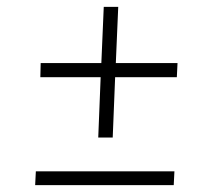

<svg xmlns="http://www.w3.org/2000/svg" viewBox="-20 -538 622 557"><path d="M265 -139 272 -314H97L98 -355H274L281 -518H323L316 -355H495L493 -314H314L307 -139ZM82 -1 84 -41H486L484 -1Z"/></svg>

Font: Literata 36pt Light
Style: Italic
Weight: 300
Italic angle: -2°
Designer: Latin by Veronika Burian and Jose Scaglione. Greek by Irene Vlachou. Cyrillic by Vera Evstafieva
Foundry: TypeTogether
Version: Version 3.002